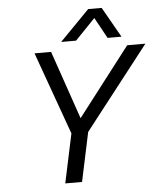

<svg xmlns="http://www.w3.org/2000/svg" viewBox="-57 -885 786 935"><g transform="rotate(-5 336.0 -418.0)"><path d="M264 -688 409 -836H475L559 -688H491L435 -790L337 -688ZM224 0 275 -240 130 -644H211L326 -310L583 -644H672L357 -240L306 0Z"/></g></svg>

Font: Kanit Light
Style: Italic
Weight: 300
Italic angle: -12°
Designer: Katatrad Team
Foundry: CadsonDemak
Version: Version 2.000; ttfautohint (v1.8.3)